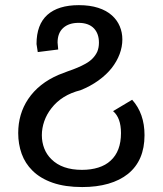

<svg xmlns="http://www.w3.org/2000/svg" viewBox="-20 -531 642 757"><path d="M484.4 154.8Q549.8 102.1 549.8 2Q549.8 -83.5 501 -137.7L425.8 -92.8Q457 -66.4 457 -6.3Q457 65.4 416 102.5Q396.5 120.6 367.7 129.6Q338.9 138.7 303.2 138.7Q224.6 138.7 182.6 96.7Q163.6 78.1 154.3 53.7Q145 29.3 145 2Q145 -25.4 154.5 -53Q164.1 -80.6 182.6 -104Q223.1 -156.7 297.4 -175.3Q336.4 -190.9 367.7 -213.4Q398.9 -235.8 420.4 -262.7Q440.9 -289.1 451.7 -317.9Q462.4 -346.7 462.4 -375.5Q462.4 -403.3 452.1 -427.5Q441.9 -451.7 421.4 -470.2Q399.9 -489.7 366.9 -500.2Q334 -510.7 291 -510.7Q209.5 -510.7 166.7 -472.4Q124 -434.1 124 -357.4L128.9 -325.7L209.5 -335.9L207 -363.3Q207 -400.9 229.2 -420.9Q251.5 -440.9 289.6 -440.9Q329.6 -440.9 350.6 -418.9Q370.1 -397.9 370.1 -362.8Q370.1 -342.8 363.3 -326.7Q349.1 -296.9 316.4 -279.3Q289.6 -264.2 247.6 -250Q223.1 -241.2 211.9 -236.3Q132.8 -202.6 90.8 -140.1Q51.8 -81.5 51.8 -6.3Q51.8 37.1 65.4 75.2Q79.1 113.3 107.9 141.6Q138.7 172.4 187.7 189.5Q236.8 206.5 304.2 206.5Q361.3 206.5 407 193.4Q452.6 180.2 484.4 154.8Z"/></svg>

Font: Hack Dev
Style: Regular
Weight: 400
Designer: Christopher Simpkins
Foundry: Christopher Simpkins
Version: Version 2.0315